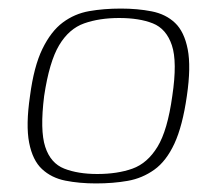

<svg xmlns="http://www.w3.org/2000/svg" viewBox="-20 -423 505 448"><path d="M204 5Q165 5 132.5 -1.5Q100 -8 78 -28.5Q56 -49 48 -90Q40 -131 50 -199Q59 -268 79 -309Q99 -350 126.5 -370.5Q154 -391 188 -397Q222 -403 262 -403Q301 -403 334 -396.5Q367 -390 388.5 -369.5Q410 -349 418 -308Q426 -267 416 -199Q406 -129 387 -88Q368 -47 340 -27Q312 -7 278 -1Q244 5 204 5ZM207 -17Q254 -17 289 -29.5Q324 -42 347.5 -80.5Q371 -119 382 -199Q394 -279 381 -317.5Q368 -356 336.5 -368.5Q305 -381 258 -381Q212 -381 176.5 -368.5Q141 -356 118 -317.5Q95 -279 83 -199Q73 -119 85.5 -80.5Q98 -42 130 -29.5Q162 -17 207 -17Z"/></svg>

Font: Genos Thin ExtraLight
Style: Italic
Weight: 250
Italic angle: -8°
Version: Version 1.010